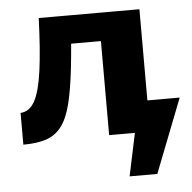

<svg xmlns="http://www.w3.org/2000/svg" viewBox="-46 -470 664 663"><g transform="rotate(-5 286.5 -138.0)"><path d="M426 6V-108H573L509 6ZM377 148 431 -108H573L473 148ZM21 7V-103Q53 -105 71 -139Q89 -173 98.5 -243.5Q108 -314 112 -424H223Q216 -316 207.5 -240.5Q199 -165 186.5 -116.5Q174 -68 153 -41Q132 -14 100 -3.5Q68 7 21 7ZM319 0V-424H461V0ZM186 -326V-424H378V-326Z"/></g></svg>

Font: Ysabeau ExtraBold
Style: Regular
Weight: 800
Designer: Christian Thalmann (Catharsis Fonts)
Version: Version 2.002